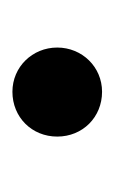

<svg xmlns="http://www.w3.org/2000/svg" viewBox="44 -452 188 317"><g transform="rotate(-90 138.5 -293.0)"><path d="M146 -367C104 -367 72 -335 72 -293C72 -251 104 -219 146 -219C187 -219 219 -252 219 -293C219 -334 187 -367 146 -367Z"/></g></svg>

Font: Mesarto
Style: Regular
Weight: 700
Designer: Mohamed Gaber
Foundry: Kief Type Foundry
Version: Version 2.020